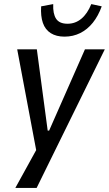

<svg xmlns="http://www.w3.org/2000/svg" viewBox="-20 -738 532 938"><path d="M55 180 163 -16 164 34 64 -497H160L213 -100H220L395 -497H492L159 180ZM295 -559Q255 -559 228 -576Q201 -593 189.5 -626Q178 -659 181 -707L240 -718Q238 -671 254 -646.5Q270 -622 310 -622Q348 -622 377.5 -646.5Q407 -671 426 -718L477 -707Q460 -660 433.5 -627Q407 -594 372 -576.5Q337 -559 295 -559Z"/></svg>

Font: Nunito Sans 7pt Condensed Medium
Style: Italic
Weight: 500
Width: 3
Italic angle: -9°
Designer: Vernon Adams
Foundry: Vernon Adams
Version: Version 3.101;gftools[0.9.27]